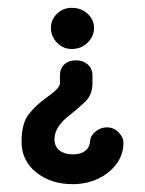

<svg xmlns="http://www.w3.org/2000/svg" viewBox="-20 -330 370 490"><path d="M133 -137Q133 -155 144 -165.5Q155 -176 174 -176Q192 -176 204 -165.5Q216 -155 216 -137V-118Q216 -88 197 -70Q178 -52 160 -38Q119 -7 119 25Q119 44 132 54Q145 64 166 64Q186 64 197.5 55Q209 46 210 30Q211 16 224 5.5Q237 -5 253 -5Q270 -5 282.5 7.5Q295 20 295 35Q295 64 277.5 88Q260 112 230.5 126Q201 140 165 140Q110 140 72.5 110Q35 80 35 32Q35 -15 53 -38Q71 -61 96 -79Q116 -93 124.5 -102Q133 -111 133 -118ZM163 -310Q187 -310 203.5 -295Q220 -280 220 -259Q220 -237 203.5 -221Q187 -205 163 -205Q141 -205 125.5 -221Q110 -237 110 -259Q110 -280 125.5 -295Q141 -310 163 -310Z"/></svg>

Font: Dongle
Style: Bold
Weight: 700
Designer: Yanghee Ryu
Foundry: Yanghee Ryu
Version: Version 2.000